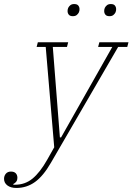

<svg xmlns="http://www.w3.org/2000/svg" viewBox="-132 -717 655 949"><path d="M-51 212Q-79 212 -95.5 199.5Q-112 187 -112 167Q-112 152 -103 141.5Q-94 131 -78 131Q-62 131 -54 139.5Q-46 148 -46 162Q-46 183 -67 193L-65 196H-57Q-8 196 29 165.5Q66 135 101 73L136 11L94 -485H49L55 -508H205L199 -485H129L164 -38H170L423 -485H353L359 -508H503L497 -485H452L120 87Q82 153 41 182.5Q0 212 -51 212ZM228 -637Q214 -637 208 -644.5Q202 -652 202 -662Q202 -666 202.5 -669.5Q203 -673 205 -678Q209 -686 216 -691.5Q223 -697 235 -697Q249 -697 255 -689.5Q261 -682 261 -672Q261 -668 260.5 -664.5Q260 -661 258 -656Q254 -648 247 -642.5Q240 -637 228 -637ZM409 -637Q395 -637 389 -644.5Q383 -652 383 -662Q383 -666 383.5 -669.5Q384 -673 386 -678Q390 -686 397 -691.5Q404 -697 416 -697Q430 -697 436 -689.5Q442 -682 442 -672Q442 -668 441.5 -664.5Q441 -661 439 -656Q435 -648 428 -642.5Q421 -637 409 -637Z"/></svg>

Font: IBM Plex Serif ExtraLight
Style: Italic
Weight: 200
Italic angle: -14°
Designer: Mike Abbink, Paul van der Laan, Pieter van Rosmalen
Foundry: Bold Monday
Version: Version 2.5